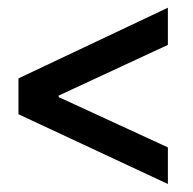

<svg xmlns="http://www.w3.org/2000/svg" viewBox="-20 -553 494 492"><path d="M410.2 -81.5 27.3 -260.3V-352.1L410.2 -533.2V-438L130.4 -308.1V-304.2L410.2 -175.3Z"/></svg>

Font: Reddit Sans Condensed Medium
Style: Regular
Weight: 500
Designer: Stephen Hutchings
Foundry: Reddit
Version: Version 1.014